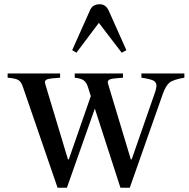

<svg xmlns="http://www.w3.org/2000/svg" viewBox="-20 -877 891 907"><path d="M593 10H549L428 -364L296 10H252L88 -467Q80 -491 66.5 -499Q53 -507 16 -510V-530H264V-510Q218 -507 205 -503Q192 -499 192 -488Q192 -485 201 -456L301 -124H305L409 -423L395 -467Q388 -489 374.5 -498Q361 -507 333 -510V-530H561V-510Q515 -507 502 -503Q489 -499 489 -488Q489 -485 498 -456L598 -124H602L710 -434Q719 -458 719 -473Q719 -489 704 -496.5Q689 -504 648 -510V-530H851V-510Q798 -501 780.5 -486.5Q763 -472 749 -433ZM451 -857Q479 -857 493 -828L577 -640L555 -628L447 -769L341 -628L321 -640L405 -828Q417 -857 451 -857Z"/></svg>

Font: Libre Caslon Text
Style: Regular
Weight: 400
Designer: Pablo Impallari, Rodrigo Fuenzalida
Foundry: Pablo Impallari, Rodrigo Fuenzalida
Version: Version 1.002